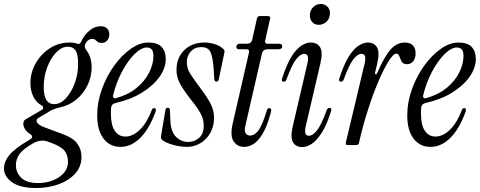

<svg xmlns="http://www.w3.org/2000/svg" viewBox="-88 -730 2414 966"><path d="M93 216Q14 216 -27 187Q-68 158 -68 118Q-68 83 -40.5 49.5Q-13 16 61 -27Q72 -33 73.5 -40.5Q75 -48 64 -55Q36 -73 30.5 -97Q25 -121 43 -131L119 -175Q129 -180 129.5 -187.5Q130 -195 119 -201Q92 -217 78.5 -246.5Q65 -276 65 -311Q65 -365 91.5 -411.5Q118 -458 162.5 -487Q207 -516 262 -516Q285 -516 301 -510Q313 -506 319 -518Q336 -555 362.5 -576.5Q389 -598 418 -598Q439 -598 450.5 -587Q462 -576 462 -557Q462 -538 451 -526Q440 -514 423 -514Q410 -514 403.5 -519Q397 -524 392 -529Q387 -534 376 -534Q354 -534 341 -509Q337 -500 339 -492.5Q341 -485 347 -477Q373 -443 373 -391Q373 -344 352.5 -301.5Q332 -259 296.5 -229.5Q261 -200 215 -190Q197 -186 182.5 -180.5Q168 -175 146 -161L106 -137Q91 -128 98 -114.5Q105 -101 137 -89L223 -57Q279 -37 300.5 -8Q322 21 322 60Q322 108 290.5 143Q259 178 207 197Q155 216 93 216ZM132 -293Q132 -247 145.5 -226.5Q159 -206 184 -206Q216 -206 243.5 -235.5Q271 -265 288 -311.5Q305 -358 305 -408Q305 -458 292 -476.5Q279 -495 253 -495Q222 -495 194 -465.5Q166 -436 149 -390Q132 -344 132 -293ZM104 191Q143 191 177 178Q211 165 232.5 141Q254 117 254 84Q254 51 237.5 29.5Q221 8 173 -10L154 -17Q136 -24 118 -22Q100 -20 84 -12Q30 18 11 44Q-8 70 -8 101Q-8 138 19 164.5Q46 191 104 191Z M518 9Q465 9 433 -32.5Q401 -74 401 -150Q401 -216 424.5 -281Q448 -346 486 -399Q524 -452 569.5 -484Q615 -516 658 -516Q705 -516 725.5 -493.5Q746 -471 746 -433Q746 -388 714.5 -343.5Q683 -299 626.5 -264Q570 -229 494 -212Q472 -207 471 -187Q470 -180 470 -172.5Q470 -165 470 -158Q470 -101 489.5 -72Q509 -43 543 -43Q581 -43 616.5 -78Q652 -113 676 -177Q679 -186 688 -186Q694 -186 695.5 -181Q697 -176 695 -169Q663 -81 617.5 -36Q572 9 518 9ZM481 -250Q479 -243 483.5 -238.5Q488 -234 495 -236Q557 -253 599 -287.5Q641 -322 662.5 -365Q684 -408 684 -449Q684 -491 651 -491Q622 -491 588 -457Q554 -423 525 -368Q496 -313 481 -250Z M853 9Q820 9 783.5 -1Q747 -11 728 -26Q721 -32 722 -44L744 -175Q746 -188 756 -188Q767 -188 767 -174L769 -126Q771 -69 796.5 -42.5Q822 -16 859 -16Q891 -16 914 -36.5Q937 -57 937 -97Q937 -120 930 -139.5Q923 -159 908 -181.5Q893 -204 867 -236Q833 -280 816.5 -311.5Q800 -343 800 -377Q800 -440 839.5 -478Q879 -516 940 -516Q967 -516 992.5 -508Q1018 -500 1035 -484Q1044 -477 1041 -466L1013 -332Q1010 -319 1001 -319Q992 -319 990 -333L987 -381Q983 -441 971.5 -467Q960 -493 924 -493Q892 -493 872 -471Q852 -449 852 -418Q852 -385 870 -357.5Q888 -330 919 -288Q960 -234 974.5 -202Q989 -170 989 -137Q989 -95 970.5 -62Q952 -29 921 -10Q890 9 853 9Z M1141 9Q1107 9 1088 -18Q1069 -45 1082 -105L1165 -467Q1168 -482 1153 -482H1115Q1101 -482 1101 -495Q1101 -502 1106 -506Q1111 -510 1118 -510H1154Q1177 -510 1181 -531L1205 -638Q1208 -649 1219 -649H1260Q1274 -649 1271 -636L1246 -525Q1243 -510 1258 -510H1315Q1332 -510 1332 -497Q1332 -482 1311 -482H1257Q1235 -482 1230 -461L1146 -95Q1141 -73 1147.5 -60.5Q1154 -48 1170 -48Q1193 -48 1212.5 -74Q1232 -100 1254 -173Q1258 -186 1267 -186Q1274 -186 1276 -180Q1278 -174 1273 -158Q1254 -90 1231.5 -54Q1209 -18 1186 -4.5Q1163 9 1141 9Z M1515 -605Q1496 -605 1483.5 -618.5Q1471 -632 1471 -651Q1471 -678 1487.5 -694Q1504 -710 1525 -710Q1545 -710 1558.5 -697.5Q1572 -685 1572 -665Q1572 -637 1555 -621Q1538 -605 1515 -605ZM1433 10Q1400 10 1386 -14.5Q1372 -39 1385 -95L1459 -412Q1464 -434 1460.5 -446.5Q1457 -459 1442 -459Q1424 -459 1402.5 -432.5Q1381 -406 1354 -332Q1350 -319 1340 -319Q1325 -319 1332 -337Q1354 -406 1378.5 -445Q1403 -484 1428 -500Q1453 -516 1474 -516Q1509 -516 1523 -491.5Q1537 -467 1524 -411L1450 -94Q1445 -72 1448.5 -59.5Q1452 -47 1467 -47Q1485 -47 1506.5 -73.5Q1528 -100 1555 -174Q1559 -187 1569 -187Q1584 -187 1577 -169Q1556 -101 1530.5 -61.5Q1505 -22 1480 -6Q1455 10 1433 10Z M1663 0Q1649 0 1652 -13L1747 -412Q1752 -434 1748.5 -446.5Q1745 -459 1730 -459Q1712 -459 1690.5 -432.5Q1669 -406 1642 -332Q1638 -319 1628 -319Q1613 -319 1620 -337Q1642 -406 1666.5 -445Q1691 -484 1716 -500Q1741 -516 1762 -516Q1795 -516 1809 -491.5Q1823 -467 1810 -411L1799 -364Q1798 -357 1802 -356Q1806 -355 1809 -361Q1847 -448 1878 -482Q1909 -516 1949 -516Q1976 -516 1989.5 -501.5Q2003 -487 2003 -462Q2003 -437 1991 -422Q1979 -407 1960 -407Q1944 -407 1937 -415Q1930 -423 1926.5 -433.5Q1923 -444 1919 -452Q1915 -460 1906 -460Q1891 -460 1867 -422Q1843 -384 1815.5 -319.5Q1788 -255 1762.5 -175Q1737 -95 1718 -11Q1715 0 1704 0Z M2078 9Q2025 9 1993 -32.5Q1961 -74 1961 -150Q1961 -216 1984.5 -281Q2008 -346 2046 -399Q2084 -452 2129.5 -484Q2175 -516 2218 -516Q2265 -516 2285.5 -493.5Q2306 -471 2306 -433Q2306 -388 2274.5 -343.5Q2243 -299 2186.5 -264Q2130 -229 2054 -212Q2032 -207 2031 -187Q2030 -180 2030 -172.5Q2030 -165 2030 -158Q2030 -101 2049.5 -72Q2069 -43 2103 -43Q2141 -43 2176.5 -78Q2212 -113 2236 -177Q2239 -186 2248 -186Q2254 -186 2255.5 -181Q2257 -176 2255 -169Q2223 -81 2177.5 -36Q2132 9 2078 9ZM2041 -250Q2039 -243 2043.5 -238.5Q2048 -234 2055 -236Q2117 -253 2159 -287.5Q2201 -322 2222.5 -365Q2244 -408 2244 -449Q2244 -491 2211 -491Q2182 -491 2148 -457Q2114 -423 2085 -368Q2056 -313 2041 -250Z"/></svg>

Font: Instrument Serif
Style: Italic
Weight: 400
Italic angle: -13°
Designer: Rodrigo Fuenzalida
Foundry: fragTYPE
Version: Version 1.000; ttfautohint (v1.8.4.7-5d5b);gftools[0.9.27]